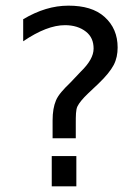

<svg xmlns="http://www.w3.org/2000/svg" viewBox="-20 -618 495 679"><path d="M250 41V-66H163V41ZM62 -550V-472C118 -510 167 -529 210 -529C240 -529 265 -521 284 -506C303 -491 311 -471 311 -446C311 -421 296 -394 265 -364L229 -326C204 -302 186 -282 178 -263C170 -244 166 -221 166 -192V-129H248V-180C248 -209 248 -230 254 -242C260 -254 272 -269 292 -288L329 -323C354 -347 372 -369 382 -388C392 -407 396 -428 396 -450C396 -494 381 -530 350 -558C319 -586 276 -598 222 -598C168 -598 116 -582 62 -550Z"/></svg>

Font: Iranian Sans 
Style: Regular
Weight: 400
Designer: Hooman Mehr, Hadi Navid in Neviseh Pardaz Co. Ltd. (http://nevisa.com)
Foundry: http://font-store.ir
Version: 5.0.0 build 1/7/1393